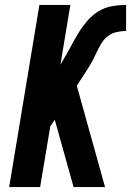

<svg xmlns="http://www.w3.org/2000/svg" viewBox="-20 -755 540 775"><path d="M17 0 139 -735H264L224 -494L238 -518Q253 -543 267 -569.5Q281 -596 296.5 -621.5Q312 -647 332 -670.5Q352 -694 377.5 -709.5Q403 -725 432 -730Q461 -735 489 -735V-630Q470 -630 450 -625.5Q430 -621 414 -608Q398 -595 387.5 -577Q377 -559 368.5 -540.5Q360 -522 350.5 -504.5Q341 -487 329 -469L290 -409L404 0H277L201 -272L183 -245L142 0Z"/></svg>

Font: Iosevka SS04 Extrabold Oblique
Style: Regular
Weight: 800
Italic angle: -9°
Monospace: yes
Designer: Belleve Invis
Foundry: Belleve Invis
Version: Version 19.0.0; ttfautohint (v1.8.4)